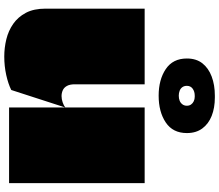

<svg xmlns="http://www.w3.org/2000/svg" viewBox="-82 -898 1003 878"><g transform="rotate(90 419.0 -459.5)"><path d="M818 -620Q818 -553 818 -485Q818 -417 818 -349Q818 -291 818 -232.5Q818 -174 818 -116Q818 -58 818 0H472Q472 -42 472 -85Q472 -128 472 -171.5Q472 -215 472 -256Q472 -349 472 -438.5Q472 -528 472 -620ZM366 -620Q366 -567 366 -513.5Q366 -460 366 -407Q366 -354 366 -300Q366 -278 373.5 -264.5Q381 -251 393.5 -245.5Q406 -240 420 -240Q434 -240 448.5 -245Q463 -250 472 -257L392 -10Q364 4 323.5 13Q283 22 239 22Q199 22 160 12.5Q121 3 89.5 -19Q58 -41 39 -77Q20 -113 20 -167Q20 -239 20 -311Q20 -383 20 -455Q20 -496 20 -537.5Q20 -579 20 -620ZM248 -813Q248 -856 270 -884Q292 -912 330.5 -926.5Q369 -941 418 -941Q420 -941 422 -941Q424 -941 426 -941Q474 -941 510.5 -926.5Q547 -912 568 -883.5Q589 -855 589 -813Q589 -749 540.5 -716.5Q492 -684 418 -684Q345 -684 296.5 -716.5Q248 -749 248 -813ZM464 -813Q464 -824 458.5 -832Q453 -840 443.5 -844.5Q434 -849 423 -849Q422 -849 421 -849Q420 -849 418 -849Q399 -849 386 -839.5Q373 -830 373 -813Q373 -801 379 -792.5Q385 -784 395.5 -780Q406 -776 418 -776Q431 -776 441 -780Q451 -784 457.5 -792.5Q464 -801 464 -813Z"/></g></svg>

Font: Climate Crisis
Style: Regular
Weight: 400
Version: Version 1.003